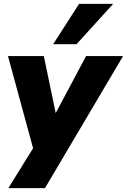

<svg xmlns="http://www.w3.org/2000/svg" viewBox="-20 -786 652 986"><path d="M23 180 170 -57 161 16 21 -498H205L272 -177H251L422 -498H612L211 180ZM253 -559 386 -766H561L373 -559Z"/></svg>

Font: Nunito Sans 10pt Black
Style: Italic
Weight: 900
Italic angle: -9°
Designer: Vernon Adams
Foundry: Vernon Adams
Version: Version 3.101;gftools[0.9.27]